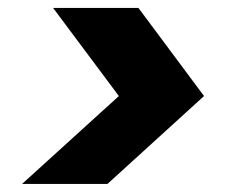

<svg xmlns="http://www.w3.org/2000/svg" viewBox="-20 -591 581 482"><path d="M35.4 -129.2H249.7L492.2 -349.9L327.5 -571.1H113.3L278.4 -349.9Z"/></svg>

Font: Poppins Devanagari Thin
Style: Italic
Weight: 100
Italic angle: -10°
Designer: Ninad Kale (Devanagari), Jonny Pinhorn (Latin)
Foundry: Indian Type Foundry
Version: 4.005